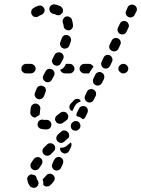

<svg xmlns="http://www.w3.org/2000/svg" viewBox="-20 -588 665 905"><path d="M149 243Q146 239 142 237Q139 236 137 236Q133 235 129 234Q128 234 128 234Q127 234 126 234Q122 235 118 238Q114 240 112 244Q109 248 108 252Q108 257 109 261Q112 279 122 290Q129 297 138 297Q147 298 154 292Q157 289 159 285Q161 281 162 276Q162 272 160 268Q159 263 156 260Q155 259 154 257Q153 255 153 252Q152 247 149 243ZM184 283Q184 283 184 283Q184 283 184 283Q187 287 191 289Q195 291 199 291Q204 291 208 290Q212 289 216 286Q225 278 233 267Q239 260 238 250Q236 241 229 236Q222 230 212 231Q203 232 197 240Q192 247 187 251Q185 253 183 255Q182 256 181 258Q181 259 181 259Q185 268 184 278Q184 280 184 283ZM226 201Q230 210 238 214Q247 218 255 214Q264 211 268 202Q272 194 274 189L276 184Q278 180 278 176Q279 171 277 167Q276 163 273 160Q270 156 266 154Q257 150 249 153Q240 156 236 165L233 170Q231 175 227 184Q223 193 226 201ZM171 157Q164 151 155 153Q145 154 140 161Q132 171 127 180Q122 188 124 197Q126 206 134 211Q141 216 150 214Q160 212 165 204Q169 197 175 189Q181 181 180 172Q179 163 171 157ZM234 94Q231 90 226 89Q222 87 218 87Q213 87 209 88Q205 90 202 93Q194 101 187 108Q184 111 182 115Q180 120 180 124Q180 128 182 133Q184 137 187 140Q194 146 203 146Q212 146 219 140Q226 133 233 125Q240 119 240 110Q240 100 234 94ZM315 104 306 123Q304 127 301 130Q297 133 293 134Q289 136 284 136Q280 135 276 133Q272 131 269 128Q266 125 264 120Q263 117 263 114Q263 111 264 108Q264 108 265 108Q274 109 283 106Q291 103 297 97L313 84Q313 83 314 83Q317 88 317 93Q317 99 315 104ZM306 51Q306 47 305 42Q303 38 300 35Q294 28 285 27Q276 26 269 32L253 46Q250 49 248 53Q246 57 245 61Q245 66 246 70Q248 74 251 78Q254 81 258 83Q262 85 266 86Q271 86 275 84Q279 83 282 80L298 66Q302 64 304 60Q306 56 306 51ZM354 -9Q352 -13 348 -15Q344 -17 339 -17Q335 -18 331 -17Q326 -15 323 -12H322Q315 -6 314 4Q313 13 318 20Q324 27 334 28Q343 29 350 23L351 22Q358 17 359 7Q360 -2 354 -9ZM211 19Q215 17 217 14Q220 10 221 6Q223 2 222 -3Q221 -12 214 -18Q207 -24 197 -23Q195 -23 192 -23Q189 -23 186 -23Q178 -26 169 -22Q161 -18 158 -9Q157 -5 157 0Q157 4 159 8Q161 12 165 15Q168 18 172 19Q182 22 192 22Q197 22 202 22Q207 21 211 19ZM301 -36Q302 -40 301 -45Q300 -49 297 -52Q291 -60 282 -61Q273 -62 265 -57Q257 -50 250 -45Q242 -40 240 -31Q238 -22 244 -14Q249 -6 258 -5Q267 -3 275 -8Q284 -14 293 -21Q296 -24 299 -27Q301 -31 301 -36ZM370 -26Q374 -27 378 -30Q381 -33 383 -37L392 -56Q394 -60 394 -65Q395 -69 393 -73Q392 -78 389 -81Q386 -84 382 -86Q373 -90 365 -87Q356 -84 352 -76L343 -57Q341 -53 340 -49Q340 -44 342 -40Q351 -39 359 -34Q365 -31 370 -26ZM123 -57Q123 -68 125 -80Q126 -85 128 -89Q130 -92 134 -95Q137 -98 141 -99Q146 -100 150 -100Q159 -98 165 -91Q171 -84 170 -74Q168 -65 168 -57Q168 -53 167 -50Q167 -47 165 -45Q162 -44 159 -42Q153 -39 148 -34Q147 -34 147 -34Q146 -34 146 -34Q136 -34 130 -41Q123 -47 123 -57ZM357 -108Q359 -109 360 -109Q360 -111 359 -113Q358 -115 358 -117Q351 -123 342 -122Q333 -121 328 -115Q321 -107 314 -100Q307 -93 307 -84Q307 -75 314 -68Q316 -67 317 -66Q319 -64 321 -64Q322 -65 322 -67L331 -85Q335 -93 341 -99Q348 -105 357 -108ZM380 -120Q382 -116 385 -112Q388 -109 392 -107Q400 -103 409 -106Q418 -109 422 -118L431 -136Q433 -140 433 -145Q433 -149 432 -153Q430 -158 427 -161Q424 -164 420 -166Q412 -170 403 -167Q394 -164 390 -156L381 -137Q379 -133 379 -129Q379 -124 380 -120ZM157 -122Q161 -120 166 -120Q170 -120 175 -122Q179 -124 182 -127Q185 -130 187 -134Q190 -143 194 -153Q198 -161 195 -170Q192 -179 183 -182Q175 -186 166 -183Q157 -180 153 -171Q149 -161 145 -151Q141 -143 145 -134Q149 -125 157 -122ZM419 -200Q420 -196 423 -193Q426 -189 430 -187Q439 -183 448 -186Q456 -189 461 -198L470 -216Q471 -220 472 -225Q472 -229 470 -234Q469 -238 466 -241Q463 -245 459 -246Q455 -248 451 -249Q446 -249 442 -247Q438 -246 434 -243Q431 -240 429 -236L420 -217Q418 -213 418 -209Q418 -204 419 -200ZM194 -203Q202 -199 211 -201Q220 -204 224 -212L234 -230Q239 -238 236 -247Q234 -256 225 -261Q217 -265 208 -263Q199 -260 195 -252L185 -234Q180 -225 183 -216Q186 -208 194 -203ZM81 -264Q80 -274 87 -280Q94 -287 103 -287H125Q134 -287 141 -280Q148 -274 148 -264Q148 -255 141 -249Q134 -242 125 -242H103Q94 -242 87 -249Q80 -255 81 -264ZM331 -264Q331 -255 324 -249Q318 -242 308 -242H286Q278 -242 272 -247Q266 -251 264 -259Q271 -262 277 -266Q283 -272 287 -279Q289 -283 291 -287H308Q318 -287 324 -280Q331 -274 331 -264ZM355 -264Q355 -274 362 -280Q368 -287 378 -287H400Q407 -287 412 -283Q418 -279 421 -273Q417 -269 414 -265Q408 -257 403 -248Q401 -245 400 -242H378Q368 -242 362 -249Q355 -255 355 -264ZM585 -264Q584 -274 578 -280Q571 -287 562 -287H561Q552 -287 545 -280Q538 -274 538 -264Q538 -255 545 -249Q552 -242 561 -242H562Q571 -242 578 -249Q584 -255 585 -264ZM469 -267Q478 -263 486 -266Q495 -270 499 -278L508 -297Q512 -305 509 -314Q506 -323 498 -327Q489 -331 480 -328Q472 -325 468 -316L459 -297Q455 -289 458 -280Q461 -271 469 -267ZM237 -281Q241 -279 245 -278Q250 -278 254 -279Q258 -280 262 -283Q265 -286 267 -290Q273 -300 277 -309Q282 -317 279 -326Q276 -335 268 -339Q259 -343 250 -340Q242 -338 237 -329Q233 -321 228 -311Q223 -303 226 -294Q229 -285 237 -281ZM508 -348Q516 -344 525 -347Q534 -350 538 -358L547 -377Q551 -385 548 -394Q545 -403 536 -407Q528 -411 519 -408Q510 -405 506 -396L497 -378Q493 -369 496 -360Q499 -352 508 -348ZM278 -360Q286 -357 295 -361Q303 -364 307 -373Q311 -384 314 -394Q317 -403 312 -411Q308 -419 299 -422Q290 -425 282 -421Q274 -416 271 -407Q268 -399 264 -389Q261 -380 265 -372Q269 -363 278 -360ZM546 -428Q555 -424 564 -427Q572 -430 576 -438L585 -457Q590 -465 586 -474Q583 -483 575 -487Q567 -491 558 -488Q549 -485 545 -476L536 -458Q532 -449 535 -441Q538 -432 546 -428ZM304 -445Q313 -446 319 -453Q325 -460 324 -470Q323 -483 319 -495Q318 -499 315 -503Q312 -506 308 -508Q304 -510 300 -511Q295 -511 291 -510Q282 -507 278 -498Q274 -490 276 -481Q279 -474 280 -466Q280 -457 287 -451Q295 -445 304 -445ZM623 -534Q627 -542 624 -551Q621 -560 612 -564Q604 -568 595 -565Q586 -562 582 -554L575 -538Q573 -534 572 -529Q572 -525 574 -521Q575 -517 578 -513Q581 -510 585 -508Q593 -504 602 -507Q611 -510 615 -518L621 -531Q621 -531 621 -531Q621 -531 621 -531ZM189 -547Q187 -551 184 -555Q181 -558 177 -560Q173 -562 169 -562Q164 -562 160 -561Q145 -556 135 -548Q128 -542 127 -533Q126 -523 132 -516Q134 -513 138 -510Q142 -508 147 -508Q151 -507 155 -508Q160 -510 163 -512Q167 -516 175 -518Q184 -522 188 -530Q192 -538 189 -547ZM222 -527Q218 -529 216 -533Q214 -537 213 -541Q212 -546 213 -550Q215 -559 223 -564Q231 -569 240 -567Q253 -564 264 -559Q268 -557 271 -553Q274 -550 276 -546Q277 -541 277 -537Q277 -533 275 -529Q274 -528 274 -527Q273 -526 273 -526Q271 -524 269 -523Q267 -521 264 -518Q260 -516 254 -516Q249 -516 245 -518Q238 -522 230 -523Q226 -524 222 -527Z"/></svg>

Font: FRB American Cursive Guidelines Arrows Dashed Extrabold
Style: Bold Italic
Weight: 800
Italic angle: -25°
Version: Version 2.0;Modular Font Editor K font №1